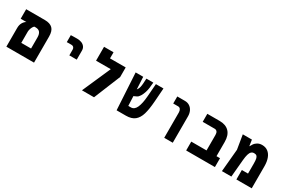

<svg xmlns="http://www.w3.org/2000/svg" viewBox="79 -1731 4042 2762"><g transform="rotate(30 2100.0 -350.5)"><path d="M52 -609H363.5Q448.5 -609 491.2 -567.5Q534 -526 534 -431.5V0H74.5V-310.5Q74.5 -363.5 96.2 -399.8Q118 -436 147 -451H52ZM395.5 -154.5V-338Q395.5 -393 372.8 -422Q350 -451 300.5 -451H279.5Q266.5 -441.5 255.8 -421.5Q245 -401.5 239 -379.2Q233 -357 233 -340.5V-154.5Z M899.5 -609Q882 -609 843.2 -608.5Q804.5 -608 794.5 -607V-491Q816.5 -492 830.5 -492L875 -491.5Q895.5 -491.5 908.5 -477.2Q921.5 -463 921.5 -440V-344.5H1044.5V-494Q1044.5 -531 1025.5 -557Q1006.5 -583 973.8 -596Q941 -609 899.5 -609Z M1710.5 -599.5V-440.5L1530.5 0H1330L1537 -470.5H1292.5V-701H1450V-599.5Z M1870.5 -609H1996L2006.5 -406L2018 -422Q2029 -437.5 2035.8 -465.5Q2042.5 -493.5 2044.5 -529L2049 -609H2164L2154 -513.5Q2150.5 -481.5 2137.5 -440.2Q2124.5 -399 2104 -364.8Q2083.5 -330.5 2059 -319L2012.5 -297.5L2019.5 -139H2062.5Q2121.5 -139 2151.5 -208Q2181.5 -277 2190.5 -396L2207 -609H2332.5L2316.5 -387Q2306.5 -250 2282 -167.2Q2257.5 -84.5 2205 -42.2Q2152.5 0 2061 0H1905.5Z M2643.5 -492H2562V-609H2690Q2734.5 -609 2768.2 -586.8Q2802 -564.5 2820.2 -525.8Q2838.5 -487 2838.5 -439V0H2696.5V-420.5Q2696.5 -451.5 2682.5 -471.8Q2668.5 -492 2643.5 -492Z M3258.5 -476H3061V-609H3266Q3368.5 -609 3424.2 -551.5Q3480 -494 3480 -382V-147H3538.5V0H3061V-147H3314.5V-404Q3314.5 -439.5 3299.8 -457.8Q3285 -476 3258.5 -476Z M4150 -366V0H3895.5V-157H3998V-320.5Q3998 -373 3992 -401.8Q3986 -430.5 3971.2 -443Q3956.5 -455.5 3928.5 -455.5Q3901 -455.5 3882.8 -438.5Q3864.5 -421.5 3853.8 -385.2Q3843 -349 3837.5 -288.5L3811.5 0H3655L3689 -374L3650.5 -608.5H3802L3817 -508.5H3820Q3835 -536.5 3848.8 -556.5Q3862.5 -576.5 3893.8 -596Q3925 -615.5 3971 -615.5Q4028 -615.5 4068.2 -584.8Q4108.5 -554 4129.2 -498Q4150 -442 4150 -366Z"/></g></svg>

Font: JuliaMono Black
Style: Regular
Weight: 900
Monospace: yes
Designer: cormullion
Foundry: corm
Version: Version 0.054; ttfautohint (v1.8.4)